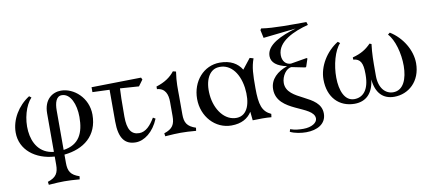

<svg xmlns="http://www.w3.org/2000/svg" viewBox="-87 -1144 3909 1741"><g transform="rotate(-10 1867.5 -274.0)"><path d="M235 229 239 257C300 252 350 250 382 250C414 250 474 252 523 257L527 229C447 202 426 164 426 88V12C606 -6 739 -107 739 -301C739 -458 612 -565 495 -565C417 -565 336 -513 336 -383V-29C78 -55 105 -430 221 -550L202 -565C96 -497 25 -381 25 -261C25 -102 160 3 336 14V88C336 164 315 203 235 229ZM426 -31V-393C426 -464 443 -523 495 -523C574 -523 619 -419 619 -301C619 -154 572 -52 426 -31Z M1083 15C1161 15 1248 -48 1296 -166L1274 -179C1235 -113 1189 -62 1129 -62C1055 -62 1021 -115 1021 -233C1021 -378 1023 -443 1026 -492L1199 -480L1240 -536L1231 -555L774 -547V-502L931 -496V-204C931 -48 984 15 1083 15Z M1351 -21 1355 7C1416 2 1466 0 1498 0C1530 0 1590 2 1639 7L1643 -21C1563 -48 1542 -86 1542 -162V-330C1542 -396 1538 -456 1553 -554L1525 -561C1487 -512 1433 -475 1355 -451V-427C1430 -421 1452 -362 1452 -293V-162C1452 -86 1431 -47 1351 -21Z M2333 4 2337 -26C2257 -63 2236 -126 2236 -282C2236 -408 2238 -473 2266 -550L2232 -560L2157 -465C2119 -527 2055 -565 1957 -565C1808 -565 1698 -438 1698 -276C1698 -113 1815 15 1964 15C2057 15 2117 -21 2153 -78L2161 2C2219 0 2284 -1 2333 4ZM2143 -301C2161 -162 2125 -49 2025 -45C1913 -41 1830 -154 1817 -291C1804 -428 1854 -514 1929 -525C2035 -540 2121 -455 2143 -301Z M2381 -805 2372 -791 2388 -717 2689 -750C2552 -710 2412 -649 2412 -545C2412 -484 2463 -446 2553 -427C2463 -396 2392 -336 2392 -242C2392 -29 2729 -37 2729 85C2729 124 2678 158 2601 158C2568 158 2524 156 2481 140L2474 163C2517 185 2578 193 2621 193C2722 193 2807 149 2807 53C2807 -129 2497 -113 2497 -282C2497 -344 2543 -412 2592 -412L2715 -387L2723 -392L2747 -464L2740 -469L2592 -444C2547 -444 2514 -479 2514 -535C2514 -662 2675 -730 2804 -763L2795 -791C2664 -791 2494 -787 2381 -805Z M3464 15C3594 15 3710 -83 3710 -251C3710 -371 3634 -497 3523 -565L3504 -550C3615 -436 3651 -27 3461 -27C3389 -27 3331 -88 3331 -201V-241C3331 -337 3331 -407 3342 -492L3325 -499C3280 -453 3234 -423 3154 -402V-382C3219 -376 3241 -336 3241 -237V-227C3241 -84 3180 -27 3103 -27C2923 -27 2953 -436 3063 -550L3044 -565C2933 -497 2857 -371 2857 -251C2857 -83 2958 15 3098 15C3201 15 3270 -48 3284 -176C3297 -48 3361 15 3464 15Z"/></g></svg>

Font: Basteleur Moonlight
Style: Regular
Weight: 300
Designer: Keussel
Foundry: Keussel Studio
Version: Version 1.300;Glyphs 3.2 (3192)